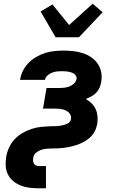

<svg xmlns="http://www.w3.org/2000/svg" viewBox="-20 -801 640 1036"><path d="M189 215Q164 215 139.5 212Q115 209 93 200.5Q71 192 53 177.5Q35 163 24 142.5Q13 122 11 97.5Q9 73 13 48Q17 22 28 -3Q39 -28 58 -48.5Q77 -69 101 -83Q125 -97 151 -105.5Q177 -114 202.5 -116.5Q228 -119 254 -120H257Q264 -120 271.5 -120Q279 -120 286 -120.5Q293 -121 300.5 -122Q308 -123 315.5 -124.5Q323 -126 330 -128.5Q337 -131 344.5 -134.5Q352 -138 357 -144.5Q362 -151 363 -159Q365 -169 361.5 -178Q358 -187 351.5 -193.5Q345 -200 336 -204.5Q327 -209 318 -211Q309 -213 299 -214Q289 -215 279 -215H212L231 -326H298Q312 -326 325.5 -327.5Q339 -329 353 -334Q367 -339 378.5 -349.5Q390 -360 393 -374Q395 -387 386.5 -396.5Q378 -406 365.5 -410Q353 -414 340.5 -415.5Q328 -417 315 -417Q301 -417 287.5 -415.5Q274 -414 261 -409Q248 -404 236.5 -394Q225 -384 223 -371V-370H88L89 -374Q93 -398 105 -421.5Q117 -445 136 -463.5Q155 -482 178 -495Q201 -508 225 -515.5Q249 -523 274 -525.5Q299 -528 323 -528Q350 -528 376.5 -525Q403 -522 427 -514Q451 -506 472 -492Q493 -478 507 -457.5Q521 -437 526 -411.5Q531 -386 526 -359Q524 -344 517.5 -328.5Q511 -313 499.5 -301Q488 -289 473 -281Q458 -273 443 -267Q460 -257 474 -243.5Q488 -230 496 -212.5Q504 -195 506 -175Q508 -155 505 -134Q502 -119 497 -105Q492 -91 482.5 -78Q473 -65 461 -55Q449 -45 435.5 -37.5Q422 -30 407.5 -24Q393 -18 378 -14Q363 -10 348.5 -7Q334 -4 319.5 -2.5Q305 -1 290.5 -0.5Q276 0 261.5 0Q247 0 232 1.5Q217 3 202.5 7.5Q188 12 175 22.5Q162 33 160 48Q158 56 158.5 64.5Q159 73 162.5 80.5Q166 88 173.5 91.5Q181 95 189 95H228V215ZM280 -600 199 -739 263 -777 353 -666 480 -781 534 -735 406 -600Z"/></svg>

Font: Iosevka Aile Heavy Oblique
Style: Regular
Weight: 900
Italic angle: -9°
Designer: Belleve Invis
Foundry: Belleve Invis
Version: Version 31.1.0; ttfautohint (v1.8.4)